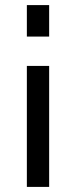

<svg xmlns="http://www.w3.org/2000/svg" viewBox="-20 -734 300 757"><path d="M85.9 2.9V-474.1H173.8V2.9ZM85.9 -589.8V-713.9H173.8V-589.8Z"/></svg>

Font: Raleway Medium
Style: Regular
Weight: 500
Designer: Matt McInerney, Pablo Impallari, Rodrigo Fuenzalida
Foundry: Matt McInerney, Pablo Impallari, Rodrigo Fuenzalida
Version: Version 3.000g; ttfautohint (v1.5) -l 8 -r 28 -G 28 -x 14 -D